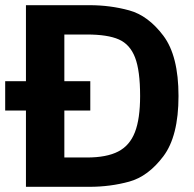

<svg xmlns="http://www.w3.org/2000/svg" viewBox="-50 -720 748 740"><path d="M-30 -407H298V-294H-30ZM108 -113H285Q361 -113 405.5 -136Q450 -159 470 -210.5Q490 -262 490 -350Q490 -448 470.5 -498.5Q451 -549 408 -568Q365 -587 285 -587H108V-700H295Q375 -700 448 -680Q521 -660 579.5 -582.5Q638 -505 638 -350Q638 -195 579.5 -117.5Q521 -40 448 -20Q375 0 295 0H108ZM50 -700H198V0H50Z"/></svg>

Font: Uncut Sans VF
Style: Regular
Weight: 400
Designer: Kasper Nordkvist
Foundry: Uncut Type
Version: Version 1.100;FEAKit 1.0